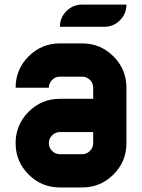

<svg xmlns="http://www.w3.org/2000/svg" viewBox="-20 -826 626 846"><path d="M244.1 -146.5H341.8Q361.8 -146.5 376.2 -160.9Q390.6 -175.3 390.6 -195.3V-244.1H244.1Q224.1 -244.1 209.7 -229.7Q195.3 -215.3 195.3 -195.3Q195.3 -175.3 209.7 -160.9Q224.1 -146.5 244.1 -146.5ZM341.8 0H244.1Q163.1 0 106 -57.1Q48.8 -114.3 48.8 -195.3Q48.8 -276.4 106 -333.5Q163.1 -390.6 244.1 -390.6H390.6V-439.5Q390.6 -459.5 376.2 -473.9Q361.8 -488.3 341.8 -488.3H244.1Q224.1 -488.3 209.7 -473.9Q195.3 -459.5 195.3 -439.5H48.8Q48.8 -520.5 106 -577.6Q163.1 -634.8 244.1 -634.8H341.8Q422.9 -634.8 480 -577.6Q537.1 -520.5 537.1 -439.5V-195.3Q537.1 -114.3 480 -57.1Q422.9 0 341.8 0ZM439.5 -708H244.1Q244.1 -748.5 272.7 -777.1Q301.3 -805.7 341.8 -805.7H537.1Q537.1 -765.1 508.5 -736.6Q480 -708 439.5 -708Z"/></svg>

Font: Audex
Style: Regular
Weight: 400
Designer: GGBotNet
Foundry: GGBotNet
Version: 1.00